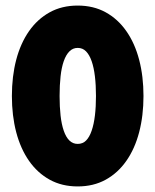

<svg xmlns="http://www.w3.org/2000/svg" viewBox="-20 -659 561 693"><path d="M260.4 13.9Q203.5 13.9 159.4 -10.4Q115.3 -34.7 84.7 -78.5Q54.2 -122.2 38.5 -181.9Q22.9 -241.7 22.9 -312.5Q22.9 -383.3 38.5 -443.1Q54.2 -502.8 84.7 -546.5Q115.3 -590.3 159.4 -614.6Q203.5 -638.9 260.4 -638.9Q317.4 -638.9 361.5 -614.6Q405.6 -590.3 436.1 -546.5Q466.7 -502.8 482.3 -443.1Q497.9 -383.3 497.9 -312.5Q497.9 -241.7 482.3 -181.9Q466.7 -122.2 436.1 -78.5Q405.6 -34.7 361.5 -10.4Q317.4 13.9 260.4 13.9ZM260.4 -139.6Q278.5 -139.6 290.6 -151.7Q302.8 -163.9 310.8 -187.2Q318.8 -210.4 322.6 -242Q326.4 -273.6 326.4 -312.5Q326.4 -351.4 322.6 -383.3Q318.8 -415.3 310.8 -438.2Q302.8 -461.1 290.6 -473.6Q278.5 -486.1 260.4 -486.1Q243.1 -486.1 230.6 -473.6Q218.1 -461.1 210.1 -438.2Q202.1 -415.3 198.6 -383.3Q195.1 -351.4 195.1 -312.5Q195.1 -273.6 198.6 -242Q202.1 -210.4 210.1 -187.2Q218.1 -163.9 230.6 -151.7Q243.1 -139.6 260.4 -139.6Z"/></svg>

Font: Afacad Flux Black
Style: Regular
Weight: 900
Designer: Kristian Moeller
Foundry: Dicotype
Version: Version 1.100